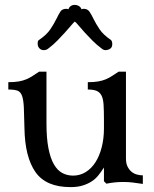

<svg xmlns="http://www.w3.org/2000/svg" viewBox="-20 -751 628 785"><path d="M405 -261Q405 -298 403.5 -322.5Q402 -347 395 -360.5Q388 -374 375 -379.5Q362 -385 339 -385V-415Q364 -415 381.5 -418Q399 -421 413 -427Q427 -433 439 -441Q451 -449 465 -458H495V-103Q495 -83 501.5 -70Q508 -57 517.5 -49Q527 -41 539.5 -37.5Q552 -34 564 -34V1Q541 -2 524.5 -4.5Q508 -7 483 -7Q449 -7 415 0L405 -10V-66Q394 -49 382.5 -34.5Q371 -20 355 -9.5Q339 1 318 7.5Q297 14 268 14Q168 14 125 -47.5Q82 -109 80 -226Q79 -280 77.5 -311.5Q76 -343 70 -359.5Q64 -376 51 -380.5Q38 -385 14 -385V-415Q39 -415 56.5 -418Q74 -421 88 -427Q102 -433 114 -441Q126 -449 140 -458H170V-247Q170 -186 178 -145Q186 -104 200.5 -79Q215 -54 235 -43.5Q255 -33 279 -33Q307 -33 330.5 -47.5Q354 -62 370.5 -88Q387 -114 396 -149.5Q405 -185 405 -226ZM313 -713Q317 -715 322 -715Q338 -715 346 -703Q354 -691 363 -672.5Q372 -654 387 -631.5Q402 -609 433 -588Q439 -583 439 -571Q439 -557 430 -551.5Q421 -546 411 -546Q403 -546 395 -553Q375 -568 357.5 -585.5Q340 -603 326 -618.5Q312 -634 302 -646Q292 -658 286 -663Q280 -658 270 -646Q260 -634 246 -618.5Q232 -603 215 -585.5Q198 -568 178 -553Q170 -546 159 -546Q148 -546 141 -553.5Q134 -561 134 -572Q134 -576 134.5 -580.5Q135 -585 140 -588Q171 -609 186 -631.5Q201 -654 210 -672.5Q219 -691 226.5 -703Q234 -715 251 -715Q256 -715 260 -713Q262 -721 269 -726Q276 -731 285 -731Q295 -731 303 -726Q311 -721 313 -713Z"/></svg>

Font: Milonga
Style: Regular
Weight: 400
Designer: Pablo Impallari, Brenda Gallo, Rodrigo Fuenzalida
Foundry: Pablo Impallari, Brenda Gallo, Rodrigo Fuenzalida
Version: Version 1.000; ttfautohint (v0.93) -l 8 -r 50 -G 200 -x 14 -